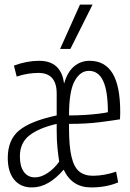

<svg xmlns="http://www.w3.org/2000/svg" viewBox="-20 -810 570 840"><path d="M119 10Q70 10 42 -24Q14 -58 14 -119Q14 -199 64.5 -240Q115 -281 228 -305V-401Q228 -491 148 -491Q128 -491 104 -487.5Q80 -484 53 -475L41 -523Q97 -544 151 -544Q247 -544 260 -446H261Q275 -495 304 -519.5Q333 -544 372 -544Q439 -544 472.5 -489Q506 -434 506 -319Q506 -308 505.5 -300.5Q505 -293 505 -288Q475 -283 417 -275.5Q359 -268 282 -268Q282 -261 282 -250Q282 -169 293 -123.5Q304 -78 327 -59.5Q350 -41 387 -41Q412 -41 438.5 -46Q465 -51 488 -59L497 -12Q445 10 379 10Q295 10 259 -67H258Q227 -31 192.5 -10.5Q158 10 119 10ZM282 -305Q315 -305 349.5 -307Q384 -309 411.5 -312.5Q439 -316 452 -319Q452 -411 431.5 -455.5Q411 -500 369 -500Q331 -500 306.5 -455.5Q282 -411 282 -305ZM133 -34Q160 -34 189 -53.5Q218 -73 239 -103Q235 -128 231.5 -162Q228 -196 228 -239V-268Q150 -250 108.5 -217.5Q67 -185 67 -126Q67 -82 84.5 -58Q102 -34 133 -34ZM243 -596 330 -790H385L288 -596Z"/></svg>

Font: Georama Condensed Light
Style: Regular
Weight: 300
Width: 3
Designer: Jean-Baptiste Levee
Foundry: Production Type
Version: Version 1.000